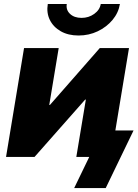

<svg xmlns="http://www.w3.org/2000/svg" viewBox="-20 -787 690 963"><path d="M536.6 0H362.8L410.6 -287.6H407.2L153.3 0H10.3L100.6 -545.9H274.4L227.1 -260.7H230.5L480.5 -545.9H627ZM374 -608.9Q322.3 -608.9 284.9 -630.1Q247.6 -651.4 230 -687Q212.4 -722.7 219.7 -767.1H314.9Q310.1 -737.3 331.3 -717.3Q352.5 -697.3 389.2 -697.3Q424.8 -697.3 452.6 -717.3Q480.5 -737.3 485.4 -767.1H581.5Q574.2 -722.7 544.4 -687Q514.6 -651.4 470.2 -630.1Q425.8 -608.9 374 -608.9ZM352.1 156.2 427.7 0H384.3L406.2 -132.8H649.9L510.3 156.2Z"/></svg>

Font: Inter Extra Bold
Style: Italic
Weight: 800
Italic angle: -9.39999°
Designer: Rasmus Andersson
Foundry: rsms
Version: Version 4.000;git-3c8e0fc